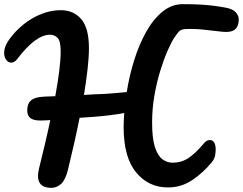

<svg xmlns="http://www.w3.org/2000/svg" viewBox="-36 -897 1169 924"><path d="M211 7Q129 7 152 -87Q166 -144 180 -202.5Q194 -261 206 -319Q191 -318 178.5 -317.5Q166 -317 158 -317Q126 -317 110.5 -328.5Q95 -340 95 -366Q95 -398 113.5 -414Q132 -430 177 -432L230 -434Q242 -499 249 -554.5Q256 -610 256 -649Q256 -701 240.5 -715.5Q225 -730 205 -730Q136 -730 47 -613Q33 -595 17.5 -595.5Q2 -596 -8 -611.5Q-18 -627 -15.5 -652Q-13 -677 9 -708Q37 -747 76.5 -779Q116 -811 162.5 -829.5Q209 -848 256 -848Q318 -848 355 -805Q392 -762 392 -665Q392 -622 385.5 -564.5Q379 -507 368 -440Q391 -442 416 -443Q441 -444 466 -445Q493 -447 520.5 -449Q548 -451 574 -454Q586 -531 609.5 -606.5Q633 -682 667 -743Q701 -804 745.5 -840.5Q790 -877 844 -877Q893 -877 927.5 -875Q962 -873 990.5 -869.5Q1019 -866 1051 -860Q1084 -854 1098.5 -838Q1113 -822 1113 -804Q1113 -771 1095 -755.5Q1077 -740 1036 -744Q979 -751 937.5 -755Q896 -759 855 -757Q839 -756 830 -749.5Q821 -743 803 -716Q789 -695 770.5 -653Q752 -611 735 -555.5Q718 -500 707 -436.5Q696 -373 696 -307Q696 -233 709 -191Q722 -149 744.5 -131.5Q767 -114 795 -114Q837 -114 871 -136.5Q905 -159 947 -209Q955 -218 961.5 -220.5Q968 -223 974 -223Q988 -223 995 -210.5Q1002 -198 1002 -178Q1002 -164 999 -148Q996 -132 983 -116Q942 -66 889.5 -30.5Q837 5 772 5Q678 5 618.5 -68Q559 -141 559 -285Q559 -317 562 -353Q496 -341 418 -335Q399 -334 381.5 -332.5Q364 -331 347 -330Q335 -269 320.5 -205.5Q306 -142 291 -80Q279 -31 258 -12Q237 7 211 7Z"/></svg>

Font: Pacifico
Style: Regular
Weight: 400
Designer: Vernon Adams
Foundry: Vernon Adams
Version: Version 3.010; ttfautohint (v1.8.4.7-5d5b)